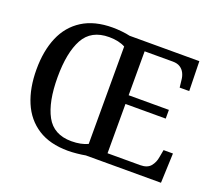

<svg xmlns="http://www.w3.org/2000/svg" viewBox="-122 -895 1220 1076"><g transform="rotate(20 488.0 -357.5)"><path d="M377 10Q269 10 197.5 -36Q126 -82 91 -165Q56 -248 56 -359Q56 -470 91 -552Q126 -634 198 -679.5Q270 -725 378 -725Q403 -725 432.5 -722Q462 -719 482 -714H898L902 -537H845L840 -581Q838 -603 829 -621Q820 -639 803 -650Q786 -661 759 -661H591V-399H831V-347H591V-53H786Q828 -53 847.5 -76.5Q867 -100 872 -133L880 -177H936L929 0H481Q460 4 430.5 7Q401 10 377 10ZM377 -47Q406 -47 430.5 -52Q455 -57 474 -66V-647Q456 -657 431.5 -662.5Q407 -668 378 -668Q271 -668 226.5 -586.5Q182 -505 182 -358Q182 -211 226.5 -129Q271 -47 377 -47Z"/></g></svg>

Font: Noto Serif Gujarati Medium
Style: Regular
Weight: 500
Version: Version 2.102